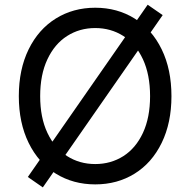

<svg xmlns="http://www.w3.org/2000/svg" viewBox="-20 -770 805 812"><path d="M59.6 -363.3Q59.6 -476.6 101.1 -561.3Q142.6 -646 216.1 -691.7Q289.6 -737.3 382.8 -737.3Q476.1 -737.3 549.3 -691.7Q622.6 -646 663.8 -561.3Q705.1 -476.6 705.1 -363.3Q705.1 -250.5 663.8 -165.8Q622.6 -81.1 549.3 -35.6Q476.1 9.8 382.8 9.8Q289.6 9.8 216.1 -35.6Q142.6 -81.1 101.1 -165.8Q59.6 -250.5 59.6 -363.3ZM614.7 -363.3Q614.7 -454.1 584.5 -519.3Q554.2 -584.5 501.5 -617.9Q448.7 -651.4 382.8 -651.4Q316.4 -651.4 263.7 -617.7Q210.9 -584 180.4 -519Q149.9 -454.1 149.9 -363.3Q149.9 -272.9 180.4 -208.3Q210.9 -143.6 263.7 -109.9Q316.4 -76.2 382.8 -76.2Q448.7 -76.2 501.5 -109.6Q554.2 -143.1 584.5 -208Q614.7 -272.9 614.7 -363.3ZM97.7 -21.5 604.5 -750 668 -706.1 161.1 22.5Z"/></svg>

Font: Raveo Variable
Style: Regular
Weight: 400
Designer: Jakub Foglar, Rasmus Andersson (Inter)
Foundry: Jakubfoglar.com
Version: Version 1.000;Glyphs 3.2.3 (3260)